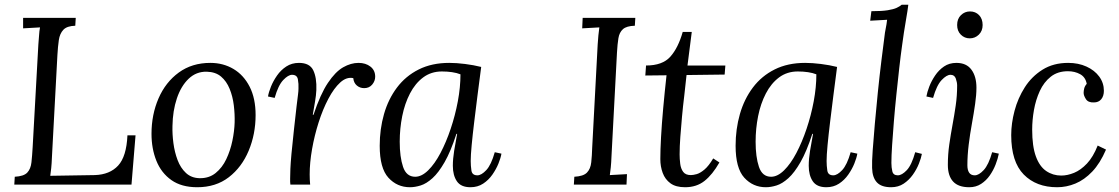

<svg xmlns="http://www.w3.org/2000/svg" viewBox="-20 -775 4699 806"><path d="M298 -700 296 -667Q261 -666 246 -650Q231 -634 227 -607Q223 -580 221 -544L198 -115Q197 -88 195 -69Q193 -50 191 -37L378 -40Q441 -42 476 -80Q511 -118 515 -207H549L532 0H40L42 -33Q80 -35 94.5 -50.5Q109 -66 112 -93.5Q115 -121 117 -156L141 -588Q143 -608 144 -626.5Q145 -645 148 -660Q130 -659 112.5 -658Q95 -657 77 -656V-700Z M863 -511Q917 -511 960 -485.5Q1003 -460 1028 -411Q1053 -362 1053 -292Q1053 -212 1024 -142.5Q995 -73 940.5 -31Q886 11 808 11Q742 11 699.5 -19Q657 -49 636.5 -100Q616 -151 616 -213Q616 -294 645.5 -362Q675 -430 730.5 -470.5Q786 -511 863 -511ZM848 -474Q804 -475 772 -444.5Q740 -414 722.5 -362Q705 -310 704 -246Q703 -212 708 -174Q713 -136 725.5 -103Q738 -70 760.5 -49Q783 -28 817 -27Q857 -26 885 -48.5Q913 -71 930 -107Q947 -143 955.5 -184Q964 -225 965 -261Q966 -296 961.5 -333Q957 -370 944 -402Q931 -434 908 -453.5Q885 -473 848 -474Z M1199 0Q1198 -7 1198 -12.5Q1198 -18 1198 -26Q1198 -43 1199 -66.5Q1200 -90 1203.5 -129Q1207 -168 1214 -231Q1221 -296 1225 -329Q1229 -362 1231 -377.5Q1233 -393 1233 -403Q1234 -423 1230.5 -442Q1227 -461 1206 -461Q1190 -461 1169 -439Q1148 -417 1133 -364L1105 -370Q1108 -388 1117.5 -411.5Q1127 -435 1143 -458Q1159 -481 1182 -496Q1205 -511 1235 -511Q1280 -511 1295 -480Q1310 -449 1308 -397Q1307 -375 1302.5 -348.5Q1298 -322 1293 -293H1296Q1325 -380 1356.5 -427Q1388 -474 1420.5 -492.5Q1453 -511 1485 -511Q1515 -511 1535 -495.5Q1555 -480 1555 -453Q1555 -435 1542.5 -420Q1530 -405 1509 -405Q1491 -405 1478 -416Q1465 -427 1463 -447Q1435 -453 1408.5 -429Q1382 -405 1358.5 -360.5Q1335 -316 1317.5 -261Q1300 -206 1290 -149Q1280 -92 1280 -43Q1280 -28 1280.5 -20.5Q1281 -13 1282 0Z M1866 -511Q1896 -511 1932 -506.5Q1968 -502 2000 -494Q1992 -434 1984.5 -374.5Q1977 -315 1970.5 -261.5Q1964 -208 1960 -165.5Q1956 -123 1956 -99Q1956 -79 1959 -59Q1962 -39 1984 -39Q2001 -39 2021.5 -61Q2042 -83 2057 -136L2085 -130Q2082 -112 2072.5 -88.5Q2063 -65 2047 -42Q2031 -19 2008 -4Q1985 11 1955 11Q1915 11 1898 -14Q1881 -39 1881 -79Q1881 -108 1886.5 -142Q1892 -176 1899 -213H1896Q1872 -139 1846.5 -94.5Q1821 -50 1795.5 -27Q1770 -4 1746 3.5Q1722 11 1701 11Q1647 11 1610.5 -29Q1574 -69 1574 -163Q1574 -233 1592 -296Q1610 -359 1646.5 -407.5Q1683 -456 1738 -483.5Q1793 -511 1866 -511ZM1835 -475Q1790 -475 1756.5 -450Q1723 -425 1701 -382.5Q1679 -340 1668.5 -287.5Q1658 -235 1658 -180Q1658 -116 1672 -74.5Q1686 -33 1723 -33Q1750 -33 1777.5 -60Q1805 -87 1829 -132.5Q1853 -178 1872 -234.5Q1891 -291 1902 -350Q1913 -409 1913 -463Q1898 -469 1878 -472Q1858 -475 1835 -475Z M2647 -700 2645 -667Q2610 -666 2595 -652.5Q2580 -639 2576 -614.5Q2572 -590 2570 -554L2547 -119Q2546 -92 2544 -72.5Q2542 -53 2540 -40Q2558 -41 2576 -42Q2594 -43 2612 -44L2610 0H2389L2391 -33Q2429 -35 2444 -50.5Q2459 -66 2462 -93.5Q2465 -121 2466 -156L2489 -588Q2490 -608 2492 -626.5Q2494 -645 2496 -660Q2478 -659 2460 -658Q2442 -657 2424 -656L2426 -700Z M2884 -641 2866 -500H3025L3022 -462L2862 -460Q2858 -418 2852.5 -373.5Q2847 -329 2843 -285Q2839 -241 2836 -200.5Q2833 -160 2833 -127Q2833 -108 2835.5 -87.5Q2838 -67 2848 -53.5Q2858 -40 2880 -40Q2890 -40 2904.5 -44Q2919 -48 2937 -63Q2955 -78 2974 -110L3000 -93Q2971 -42 2937.5 -15.5Q2904 11 2856 11Q2817 11 2794.5 -5.5Q2772 -22 2762 -49Q2752 -76 2752 -107Q2752 -145 2755 -199.5Q2758 -254 2764 -320.5Q2770 -387 2778 -459L2689 -458L2692 -500Q2761 -500 2794 -537Q2827 -574 2846 -641Z M3360 -511Q3390 -511 3426 -506.5Q3462 -502 3494 -494Q3486 -434 3478.5 -374.5Q3471 -315 3464.5 -261.5Q3458 -208 3454 -165.5Q3450 -123 3450 -99Q3450 -79 3453 -59Q3456 -39 3478 -39Q3495 -39 3515.5 -61Q3536 -83 3551 -136L3579 -130Q3576 -112 3566.5 -88.5Q3557 -65 3541 -42Q3525 -19 3502 -4Q3479 11 3449 11Q3409 11 3392 -14Q3375 -39 3375 -79Q3375 -108 3380.5 -142Q3386 -176 3393 -213H3390Q3366 -139 3340.5 -94.5Q3315 -50 3289.5 -27Q3264 -4 3240 3.5Q3216 11 3195 11Q3141 11 3104.5 -29Q3068 -69 3068 -163Q3068 -233 3086 -296Q3104 -359 3140.5 -407.5Q3177 -456 3232 -483.5Q3287 -511 3360 -511ZM3329 -475Q3284 -475 3250.5 -450Q3217 -425 3195 -382.5Q3173 -340 3162.5 -287.5Q3152 -235 3152 -180Q3152 -116 3166 -74.5Q3180 -33 3217 -33Q3244 -33 3271.5 -60Q3299 -87 3323 -132.5Q3347 -178 3366 -234.5Q3385 -291 3396 -350Q3407 -409 3407 -463Q3392 -469 3372 -472Q3352 -475 3329 -475Z M3793 -755Q3790 -730 3784.5 -699Q3779 -668 3774.5 -638Q3770 -608 3767 -585Q3761 -543 3755 -489.5Q3749 -436 3743 -378.5Q3737 -321 3732.5 -266Q3728 -211 3725 -165.5Q3722 -120 3722 -91Q3722 -72 3726 -55.5Q3730 -39 3749 -39Q3766 -39 3786.5 -60.5Q3807 -82 3822 -136L3850 -129Q3847 -112 3837.5 -88Q3828 -64 3812 -41.5Q3796 -19 3773.5 -4Q3751 11 3721 11Q3680 11 3661 -9.5Q3642 -30 3641 -70Q3640 -95 3643.5 -144Q3647 -193 3652.5 -255.5Q3658 -318 3665 -386.5Q3672 -455 3680 -520Q3688 -585 3695 -638Q3700 -665 3701.5 -673.5Q3703 -682 3704 -692Q3686 -691 3668.5 -690Q3651 -689 3633 -688L3638 -728Q3682 -728 3706.5 -732Q3731 -736 3744 -742Q3757 -748 3765 -755Z M3995 -511Q4037 -511 4058 -482.5Q4079 -454 4079 -407Q4079 -377 4073.5 -338.5Q4068 -300 4060 -256Q4052 -212 4046.5 -167.5Q4041 -123 4041 -81Q4041 -61 4048.5 -50Q4056 -39 4072 -39Q4089 -39 4109.5 -61Q4130 -83 4145 -136L4173 -130Q4169 -109 4159.5 -84.5Q4150 -60 4135 -38.5Q4120 -17 4098.5 -3Q4077 11 4049 11Q4003 11 3981 -13Q3959 -37 3959 -83Q3959 -127 3965 -168.5Q3971 -210 3978.5 -250.5Q3986 -291 3992 -332Q3998 -373 3998 -416Q3998 -429 3992.5 -445Q3987 -461 3970 -461Q3954 -461 3933 -439Q3912 -417 3897 -364L3869 -370Q3872 -388 3881 -411.5Q3890 -435 3905.5 -458Q3921 -481 3943 -496Q3965 -511 3995 -511ZM4052 -727Q4075 -727 4090 -711.5Q4105 -696 4105 -670Q4105 -645 4089 -629.5Q4073 -614 4051 -614Q4029 -614 4013.5 -629.5Q3998 -645 3998 -670Q3998 -696 4014 -711.5Q4030 -727 4052 -727Z M4464 -511Q4507 -511 4541 -495.5Q4575 -480 4594.5 -453.5Q4614 -427 4614 -394Q4614 -372 4603 -358.5Q4592 -345 4572 -345Q4548 -344 4538.5 -359Q4529 -374 4529 -385Q4529 -394 4531.5 -404Q4534 -414 4542 -423Q4537 -451 4514.5 -463.5Q4492 -476 4463 -476Q4420 -476 4391 -453Q4362 -430 4345 -393Q4328 -356 4320.5 -313.5Q4313 -271 4313 -231Q4313 -161 4328.5 -118.5Q4344 -76 4372 -57Q4400 -38 4435 -38Q4461 -38 4489 -49.5Q4517 -61 4543 -88.5Q4569 -116 4588 -164L4623 -147Q4598 -89 4565 -54.5Q4532 -20 4494.5 -4.5Q4457 11 4418 11Q4330 11 4277.5 -42.5Q4225 -96 4225 -208Q4225 -257 4239 -310Q4253 -363 4282 -408.5Q4311 -454 4356.5 -482.5Q4402 -511 4464 -511Z"/></svg>

Font: Lora Italic
Style: Italic
Weight: 400
Italic angle: -3°
Designer: Olga Karpushina, Alexei Vanyashin (Cyrillic)
Foundry: Cyreal
Version: Version 2.210; ttfautohint (v1.8.1.43-b0c9)